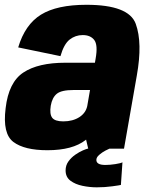

<svg xmlns="http://www.w3.org/2000/svg" viewBox="-26 -621 627 802"><path d="M342.5 0 333.5 -38Q332.5 -37 331.5 -36Q277 6.5 172 6.5Q76 6.5 30 -28Q-16 -62.5 -2.5 -169Q10 -277.5 71.8 -318.2Q133.5 -359 247 -359H370.5L373.5 -376.5Q383.5 -433 367.8 -453.8Q352 -474.5 319.5 -474.5Q289 -474.5 265 -455.8Q241 -437 226.5 -386.5L50 -423Q78.5 -518.5 145.2 -559.8Q212 -601 335 -601Q512 -601 541 -521.5Q570 -442 545.5 -305.5L492 0ZM338.5 -178.5 350 -245H281Q230.5 -245 211.2 -229.2Q192 -213.5 186 -179.5Q180.5 -144.5 192 -129.2Q203.5 -114 238.5 -114Q278 -114 306 -132Q332.5 -149.5 338.5 -178.5ZM378 161.5Q348.5 161.5 318.5 155.2Q288.5 149 268.2 133.8Q248 118.5 248 91Q248 69.5 260 53Q272 36.5 288.8 25Q305.5 13.5 320.2 7.2Q335 1 340 0H431Q428 1 414.5 8Q401 15 388.8 25.5Q376.5 36 376.5 47Q376.5 68 414 68Q433.5 68 455.8 64.5Q478 61 485.5 57L479 151.5Q474 153 443 157.2Q412 161.5 378 161.5Z"/></svg>

Font: Anybody ExtraBold
Style: Italic
Weight: 800
Italic angle: -10°
Designer: Tyler Finck
Foundry: Etcetera Type Company
Version: Version 1.010; ttfautohint (v1.8.3) -l 8 -r 50 -G 200 -x 14 